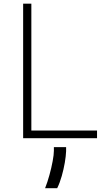

<svg xmlns="http://www.w3.org/2000/svg" viewBox="-20 -747 602 1038"><path d="M105.1 0V-727.3H149.5V-41.2H504.6V0ZM337.4 48.3V70.7Q336.3 97.3 330.3 132.6Q324.2 168 313.9 204.5Q303.6 241.1 289.1 270.6H223.7Q236.5 238.6 247.3 199.2Q258.2 159.8 264.7 124.3Q271.3 88.8 271.3 68.2V48.3Z"/></svg>

Font: Inter UI Extra Light
Style: Regular
Weight: 200
Designer: Rasmus Andersson
Foundry: rsms
Version: 3.2;8d6f07862